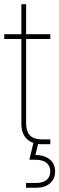

<svg xmlns="http://www.w3.org/2000/svg" viewBox="-20 -676 278 900"><path d="M102.5 -656.2V-97.7Q102.5 -59.1 120.8 -40.8Q139.2 -22.5 177.7 -22.5H215.8V0H177.7Q130.4 0 105.2 -25.1Q80.1 -50.3 80.1 -97.7V-656.2ZM215.8 -493.2H0V-515.6H215.8ZM102.1 181.6H149.9Q181.2 181.6 198.5 167.2Q215.8 152.8 215.8 127.4Q215.8 102.1 198 87.4Q180.2 72.8 146.5 72.8H117.7L137.2 -8.8H158.2V0L146 50.3Q189.5 51.3 213.9 71.8Q238.3 92.3 238.3 127.4Q238.3 162.6 214.4 183.3Q190.4 204.1 149.9 204.1H102.1Z"/></svg>

Font: Intratopia Thin
Style: Regular
Weight: 100
Designer: Rasmus Andersson
Foundry: rsms
Version: Version 3.000;Glyphs 3.2.3 (3260)